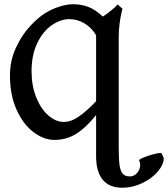

<svg xmlns="http://www.w3.org/2000/svg" viewBox="-20 -650 798 912"><path d="M238.8 14.6Q188 14.6 138.9 -22.5Q89.8 -59.6 58.6 -129.2Q27.3 -198.7 27.3 -291.5Q27.3 -361.8 55.4 -422.6Q83.5 -483.4 122.1 -524.9Q160.6 -566.4 194.3 -587.4Q227.1 -607.4 262.5 -618.7Q297.9 -629.9 327.6 -629.9Q364.7 -629.9 398.4 -617.7Q432.1 -605.5 468.3 -571.3Q488.3 -584 508.5 -600.6Q528.8 -617.2 539.1 -628.9L562 -607.9Q562 -610.4 556.9 -588.6Q551.8 -566.9 547.9 -536.4Q543.9 -505.9 543.9 -470.7V49.3Q543.9 103.5 547.6 132.3Q551.3 161.1 562.5 174.6Q573.7 188 596.2 188Q610.8 188 622.3 179.7Q633.8 171.4 639.9 158.4Q646 145.5 646 132.3Q646 122.6 640.6 111.8Q640.6 106.9 661.1 98.4Q681.6 89.8 707.3 83Q732.9 76.2 746.1 76.2L757.8 100.1Q757.8 131.3 729.7 164.6Q701.7 197.8 655.8 219.7Q609.9 241.7 560.1 241.7Q499 241.7 467.8 203.6Q436.5 165.5 436.5 91.8V-103.5Q388.7 -43.5 342 -14.4Q295.4 14.6 238.8 14.6ZM436.5 -482.4Q416 -517.6 382.3 -538.3Q348.6 -559.1 309.6 -559.1Q267.6 -559.1 225.8 -530.3Q184.1 -501.5 157 -445.3Q129.9 -389.2 129.9 -311.5Q129.9 -242.7 152.1 -187.5Q174.3 -132.3 209.7 -101.6Q245.1 -70.8 282.7 -70.8Q318.4 -70.8 355.7 -97.2Q393.1 -123.5 436.5 -169.4Z"/></svg>

Font: David Libre Medium
Style: Regular
Weight: 500
Version: Version 1.000